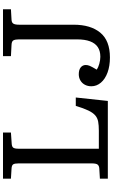

<svg xmlns="http://www.w3.org/2000/svg" viewBox="244 -984 754 1282"><g transform="rotate(-90 621.0 -343.0)"><path d="M69 0V-53L137 -57Q154 -58 162.5 -67.5Q171 -77 171 -108V-596Q171 -622 164.5 -632Q158 -642 135 -643L69 -647V-700H377V-647L304 -642Q283 -641 276 -631.5Q269 -622 269 -596V-60H389Q425 -60 449.5 -64.5Q474 -69 491.5 -84Q509 -99 524 -130Q539 -161 555 -214H611L588 0ZM878 14Q821 14 777.5 -2Q734 -18 710 -46.5Q686 -75 686 -110Q686 -134 696 -153Q706 -172 724.5 -183Q743 -194 766 -194Q796 -194 812 -181Q828 -168 828 -147Q828 -134 822 -120Q816 -106 797 -74Q811 -64 836 -57Q861 -50 883 -50Q922 -50 947.5 -67Q973 -84 986 -118.5Q999 -153 999 -205V-594Q999 -617 993 -629.5Q987 -642 963 -643L887 -647V-700H1200V-647L1130 -643Q1111 -642 1104 -630.5Q1097 -619 1097 -592V-228Q1097 -115 1044 -50.5Q991 14 878 14Z"/></g></svg>

Font: Literata Variable Black
Style: Regular
Weight: 900
Designer: Latin by Veronika Burian and Jose Scaglione. Greek by Irene Vlachou. Cyrillic by Vera Evstafieva.
Foundry: TypeTogether
Version: Version 3.021